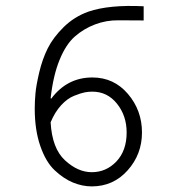

<svg xmlns="http://www.w3.org/2000/svg" viewBox="-20 -628 626 661"><path d="M474.6 -606.4V-557.6Q429.7 -557.6 387.7 -558.1Q345.7 -558.6 307.1 -543.9Q268.6 -529.3 237.8 -502.4Q207 -475.6 185.1 -421.9Q163.1 -368.2 154.3 -290L156.2 -288.1Q210.9 -361.3 297.9 -361.3Q372.1 -361.3 420.4 -304.7Q468.8 -248 468.8 -171.9Q468.8 -96.7 419.4 -41.5Q370.1 13.7 295.9 13.7Q263.7 13.7 231.4 0.5Q199.2 -12.7 168.5 -41.5Q137.7 -70.3 118.7 -125.5Q99.6 -180.7 99.6 -253.9Q99.6 -279.3 102.1 -306.6Q104.5 -334 115.2 -379.4Q126 -424.8 144.5 -461.9Q163.1 -499 199.2 -534.7Q235.4 -570.3 284.2 -587.9Q355.5 -612.3 474.6 -606.4ZM154.3 -207Q159.2 -117.2 203.6 -76.2Q248 -35.2 295.9 -35.2Q345.7 -35.2 380.9 -72.3Q416 -109.4 416 -171.9Q416 -229.5 382.8 -271Q349.6 -312.5 297.9 -312.5Q285.2 -312.5 272 -310.1Q258.8 -307.6 235.4 -298.3Q211.9 -289.1 190.4 -265.6Q168.9 -242.2 154.3 -207Z"/></svg>

Font: Thabit
Style: Regular
Weight: 500
Designer: Regenerated by Nadim Shaikli
Foundry: MAK Alagha
Version: 0.01